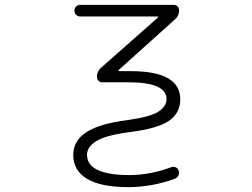

<svg xmlns="http://www.w3.org/2000/svg" viewBox="-20 -565 1040 792"><path d="M310.5 -497.1Q300.8 -497.1 293.9 -503.9Q287.1 -510.7 287.1 -521Q287.1 -531.2 293.9 -538.1Q300.8 -544.9 310.5 -544.9H696.3Q706.1 -544.9 712.4 -538.6Q718.8 -532.2 718.8 -522.5Q718.8 -500 702.1 -485.4L469.7 -276.4Q467.8 -275.4 468.8 -273.4Q469.7 -271.5 470.7 -271.5H519.5Q723.6 -271.5 723.6 -155.3Q723.6 -98.6 676.8 -66.4Q629.9 -34.2 510.7 -19.5Q416 -6.8 377.4 17.1Q338.9 41 338.9 73.2Q338.9 156.2 510.7 157.2Q599.6 157.2 685.5 125Q695.3 121.1 704.6 125Q713.9 128.9 716.8 138.7Q720.7 148.4 716.3 158.2Q711.9 168 702.1 171.9Q610.4 206.1 510.7 207Q396.5 207 339.4 172.9Q282.2 138.7 282.2 74.2Q282.2 15.6 335.9 -19.5Q389.6 -54.7 503.9 -69.3Q601.6 -83 634.3 -105Q667 -127 667 -156.2Q667 -225.6 508.8 -225.6H402.3Q392.6 -225.6 386.2 -231.9Q379.9 -238.3 379.9 -248Q379.9 -270.5 396.5 -285.2L630.9 -492.2Q632.8 -493.2 631.8 -495.1Q630.9 -497.1 628.9 -497.1Z"/></svg>

Font: Rounded Mgen+ 2m light
Style: Regular
Weight: 200
Designer: [Source Han Sans]
Ryoko NISHIZUKA  (kana & ideographs); Paul D. Hunt (Latin, Greek & Cyrillic); Wenlong ZHANG  (bopomofo
Version: Version 1.059.20150602